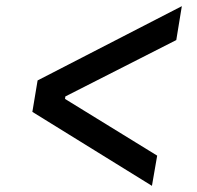

<svg xmlns="http://www.w3.org/2000/svg" viewBox="-20 -618 640 623"><path d="M85 -255 102 -357 570 -598 552 -488 192 -305 191 -297 490 -113 473 -15Z"/></svg>

Font: IBM Plex Mono Medm
Style: Italic
Weight: 500
Italic angle: -9°
Monospace: yes
Designer: Mike Abbink, Paul van der Laan, Pieter van Rosmalen
Foundry: Bold Monday
Version: Version 2.3